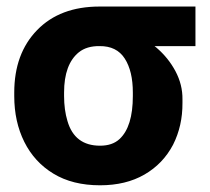

<svg xmlns="http://www.w3.org/2000/svg" viewBox="-20 -548 631 578"><path d="M22.9 -258.8V-269.5Q22.9 -386.7 91.8 -457.5Q160.6 -528.3 279.8 -528.3Q291.5 -522 302.2 -505.9Q330.6 -461.4 377 -446.3Q416 -433.6 450.7 -404.8Q486.8 -374 508.3 -333.5Q529.8 -293 529.3 -249V-238.3Q529.8 -169.4 501 -112.3Q470.7 -54.7 414.8 -22.5Q358.9 9.8 281.2 9.8Q198.2 9.8 140.6 -25.4Q83.5 -60.1 53.2 -120.8Q22.9 -181.6 22.9 -258.8ZM172.9 -269.5V-258.8Q172.9 -217.3 183.1 -183.6Q204.6 -109.4 281.2 -109.4Q318.4 -109.4 339.8 -129.4Q379.9 -166.5 379.9 -258.8V-269.5Q379.9 -334 355.5 -371.8Q331.1 -409.7 279.8 -409.2Q241.2 -409.7 217.3 -390.6Q172.9 -354.5 172.9 -269.5ZM279.8 -528.3H568.4V-409.2H279.8Z"/></svg>

Font: Inter Tight Stencil
Style: Bold
Weight: 700
Designer: Rasmus Andersson
Foundry: rsms
Version: Version 3.004;Glyphs 3.1.2 (3151)